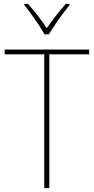

<svg xmlns="http://www.w3.org/2000/svg" viewBox="-20 -1035 483 989"><path d="M234 -66H208V-755H4V-780H439V-755H234ZM209 -858Q197 -880 178.5 -908Q160 -936 140.5 -963Q121 -990 105 -1009V-1015H124Q149 -988 175 -954Q201 -920 221 -890Q264 -953 319 -1015H338V-1009Q321 -988 301 -961Q281 -934 263 -907Q245 -880 232 -858Z"/></svg>

Font: Noto Sans Malayalam UI SemiCondensed Thin
Style: Regular
Weight: 100
Width: 4
Designer: Jelle Bosma - Monotype Design Team
Foundry: Monotype Imaging Inc.
Version: Version 2.104; ttfautohint (v1.8.4.7-5d5b)